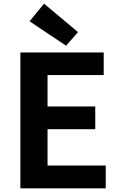

<svg xmlns="http://www.w3.org/2000/svg" viewBox="-20 -1026 655 1046"><path d="M91 0H556V-124H239V-322H499V-446H239V-617H545V-740H91ZM340 -777 405 -851 220 -1006 141 -910Z"/></svg>

Font: Noto Sans Japanese Bold
Style: Bold
Weight: 700
Designer: Ryoko NISHIZUKA (kana & ideographs); Paul D. Hunt (Latin, Greek & Cyrillic); Wenlong ZHANG (bopomofo); Sandoll Communica
Foundry: Adobe Systems Incorporated
Version: Version 1.000;PS 1;hotconv 1.0.78;makeotf.lib2.5.61930